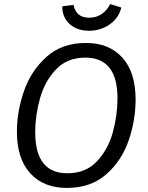

<svg xmlns="http://www.w3.org/2000/svg" viewBox="-20 -911 727 943"><path d="M646 -422Q646 -321 612 -221.5Q578 -122 502 -55Q426 12 308 12Q194 12 128.5 -60Q63 -132 63 -264Q63 -363 97.5 -463Q132 -563 208 -631.5Q284 -700 402 -700Q516 -700 581 -628Q646 -556 646 -422ZM153 -261Q153 -60 311 -60Q401 -60 456 -118.5Q511 -177 534 -261Q557 -345 557 -428Q557 -628 399 -628Q310 -628 255 -570Q200 -512 176.5 -428Q153 -344 153 -261ZM286 -880 341 -887Q354 -824 418 -824Q453 -824 479.5 -842Q506 -860 521 -891L576 -874Q563 -822 518.5 -791Q474 -760 417 -760Q358 -760 321.5 -793.5Q285 -827 286 -880Z"/></svg>

Font: FiraGO Book
Style: Italic
Weight: 350
Italic angle: -8°
Designer: bBox Type GmbH
Foundry: bBox Type GmbH
Version: Version 1.001